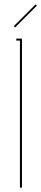

<svg xmlns="http://www.w3.org/2000/svg" viewBox="-20 -855 188 875"><path d="M48.8 -730 43 -735.8 142.1 -835 147.9 -829.1ZM70.8 -669.9H54.2V-679.2H80.1V0H70.8Z"/></svg>

Font: Rawengulk
Style: Ultralight
Weight: 200
Version: Version 0.92